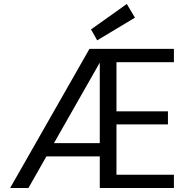

<svg xmlns="http://www.w3.org/2000/svg" viewBox="-20 -946 954 966"><path d="M31 0 430 -700H855V-633H566V-386H825V-320H566V-67H855V0H482V-631L123 0ZM167 -159 202 -226H521V-159ZM469 -743 438 -798 618 -926 659 -857Z"/></svg>

Font: DM Sans 10pt
Style: Regular
Weight: 400
Version: Version 4.004;gftools[0.9.30]